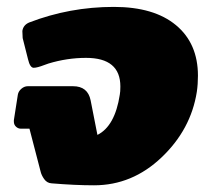

<svg xmlns="http://www.w3.org/2000/svg" viewBox="-20 -537 632 565"><path d="M20.8 -179.2V-183.3L32.5 -258.3Q34.2 -268.3 42.9 -275.8Q51.7 -283.3 61.7 -283.3H195Q238.3 -283.3 246.7 -241.7L266.7 -140Q318.3 -165.8 332.5 -258.3Q334.2 -266.7 334.2 -282.5Q334.2 -366.7 233.3 -366.7Q177.5 -366.7 122.5 -350Q119.2 -349.2 109.6 -345.4Q100 -341.7 92.1 -339.6Q84.2 -337.5 79.2 -337.5Q68.3 -337.5 62.5 -362.5L46.7 -425L45.8 -445.8Q48.3 -463.3 65.8 -470.8Q185 -516.7 315 -516.7Q433.3 -516.7 497.9 -462.9Q562.5 -409.2 562.5 -314.2Q562.5 -289.2 559.2 -266.7Q541.7 -155.8 455.4 -73.8Q369.2 8.3 256.7 8.3Q201.7 8.3 131.7 2.5Q118.3 1.7 110 -10Q101.7 -21.7 99.2 -33.3L66.7 -158.3H41.7Q33.3 -158.3 27.1 -164.2Q20.8 -170 20.8 -179.2Z"/></svg>

Font: BoonTook Mon
Style: Italic
Weight: 400
Italic angle: -9°
Designer: Sungsit Sawaiwan
Foundry: FontUni
Version: Version 3.0